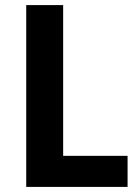

<svg xmlns="http://www.w3.org/2000/svg" viewBox="-20 -734 549 754"><path d="M83 0V-714H228V-122H481V0Z"/></svg>

Font: Noto Sans Gurmukhi UI SemiCondensed
Style: Bold
Weight: 700
Width: 4
Designer: Jelle Bosma - Monotype Design Team
Foundry: Monotype Imaging Inc.
Version: Version 2.004; ttfautohint (v1.8.4.7-5d5b)